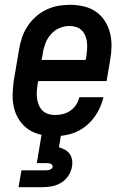

<svg xmlns="http://www.w3.org/2000/svg" viewBox="-20 -558 540 798"><path d="M208 8Q179 8 151 2Q123 -4 100 -19Q77 -34 61.5 -57Q46 -80 39 -106.5Q32 -133 32.5 -162.5Q33 -192 37 -221L59 -351Q63 -376 71 -400.5Q79 -425 93.5 -447.5Q108 -470 128 -488Q148 -506 172 -517.5Q196 -529 221 -533.5Q246 -538 271 -538Q300 -538 328 -531.5Q356 -525 378 -510Q400 -495 415 -472Q430 -449 437 -422Q444 -395 443.5 -366Q443 -337 438 -309L423 -221H139L136 -207Q134 -192 133 -177.5Q132 -163 134 -148.5Q136 -134 141.5 -121Q147 -108 156.5 -98.5Q166 -89 180 -84.5Q194 -80 208 -80Q225 -80 241.5 -84Q258 -88 272.5 -98Q287 -108 296.5 -123Q306 -138 310 -154H410Q402 -120 384 -89Q366 -58 338 -35Q310 -12 276 -2Q242 8 208 8ZM336 -309 339 -323Q341 -338 342 -352.5Q343 -367 341.5 -381Q340 -395 335 -408Q330 -421 320.5 -431Q311 -441 297.5 -445.5Q284 -450 269 -450Q248 -450 227.5 -441.5Q207 -433 192 -416Q177 -399 169 -378.5Q161 -358 158 -337L153 -309ZM57 220 69 150H169Q173 150 177.5 149.5Q182 149 186.5 147.5Q191 146 194.5 143Q198 140 199 135Q199 131 196.5 127.5Q194 124 190.5 122.5Q187 121 182.5 120.5Q178 120 174 120H133L153 0H234L225 54Q238 58 250 64.5Q262 71 269.5 81.5Q277 92 279.5 106Q282 120 279 135Q276 154 264.5 172Q253 190 235 201Q217 212 197 216Q177 220 157 220Z"/></svg>

Font: Iosevka Slab Semibold Oblique
Style: Regular
Weight: 600
Italic angle: -9°
Monospace: yes
Designer: Belleve Invis
Foundry: Belleve Invis
Version: Version 11.1.1; ttfautohint (v1.8.3)